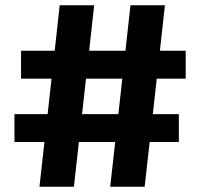

<svg xmlns="http://www.w3.org/2000/svg" viewBox="-20 -710 761 730"><path d="M576 -411 561 -276H660V-170H549L530 0H399L418 -170H280L261 0H130L149 -170H35V-276H161L176 -411H60V-517H188L207 -690H338L319 -517H457L476 -690H607L588 -517H686V-411ZM445 -411H307L292 -276H430Z"/></svg>

Font: Niramit
Style: Bold
Weight: 700
Designer: Katatrad Aksorn Co.,Ltd.
Foundry: Cadson Demak Co.,Ltd.
Version: Version 1.001; ttfautohint (v1.6)